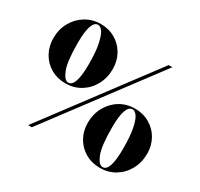

<svg xmlns="http://www.w3.org/2000/svg" viewBox="-152 -916 1167 1118"><g transform="rotate(30 432.0 -357.5)"><path d="M687 -712H712L178 0H153ZM226 -722Q281 -722 324.5 -696.5Q368 -671 392.5 -627Q417 -583 417 -529Q417 -469 390.5 -421Q364 -373 319 -346Q274 -319 219 -319Q164 -319 120 -344.5Q76 -370 51.5 -414.5Q27 -459 27 -513Q27 -572 53.5 -619.5Q80 -667 125.5 -694.5Q171 -722 226 -722ZM231 -331Q282 -331 282 -484Q282 -569 271 -619.5Q260 -670 245 -690Q230 -710 215 -710Q164 -710 164 -558Q164 -435 184.5 -383Q205 -331 231 -331ZM645 -395Q700 -395 744 -369.5Q788 -344 812.5 -300Q837 -256 837 -203Q837 -143 810.5 -95Q784 -47 739 -20Q694 7 639 7Q584 7 540 -18.5Q496 -44 471.5 -88Q447 -132 447 -186Q447 -245 473.5 -293Q500 -341 545 -368Q590 -395 645 -395ZM651 -5Q701 -5 701 -158Q701 -243 690.5 -293.5Q680 -344 665 -364Q650 -384 635 -384Q583 -384 583 -232Q583 -108 603.5 -56.5Q624 -5 651 -5Z"/></g></svg>

Font: Nyght Serif Bold
Style: Regular
Weight: 700
Designer: Maksym Kobuzan
Version: Version 0.410